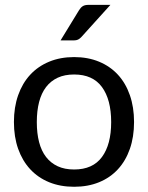

<svg xmlns="http://www.w3.org/2000/svg" viewBox="-20 -744 596 772"><path d="M278 -514.5Q333.5 -514.5 378.2 -496Q423 -477.5 454.2 -443.5Q485.5 -409.5 502.2 -361.2Q519 -313 519 -253.5Q519 -193.5 502.2 -145.5Q485.5 -97.5 454.2 -63.5Q423 -29.5 378.2 -11.2Q333.5 7 278 7Q222.5 7 177.8 -11.2Q133 -29.5 101.5 -63.5Q70 -97.5 53 -145.5Q36 -193.5 36 -253.5Q36 -313 53 -361.2Q70 -409.5 101.5 -443.5Q133 -477.5 177.8 -496Q222.5 -514.5 278 -514.5ZM278 -62.5Q353 -62.5 390 -112.8Q427 -163 427 -253Q427 -343.5 390 -394Q353 -444.5 278 -444.5Q240 -444.5 212 -431.5Q184 -418.5 165.2 -394Q146.5 -369.5 137.2 -333.8Q128 -298 128 -253Q128 -208 137.2 -172.5Q146.5 -137 165.2 -112.8Q184 -88.5 212 -75.5Q240 -62.5 278 -62.5ZM424 -724.5 307.5 -595.5Q300.5 -588 293.8 -584.8Q287 -581.5 276.5 -581.5H223.5L297.5 -702.5Q304.5 -714 312.8 -719.2Q321 -724.5 337 -724.5Z"/></svg>

Font: Lato TR
Style: Regular
Weight: 400
Designer: Lukasz Dziedzic
Foundry: tyPoland Lukasz Dziedzic
Version: Version 1.104 2013